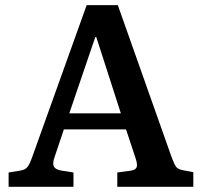

<svg xmlns="http://www.w3.org/2000/svg" viewBox="-20 -720 778 740"><path d="M13.2 0V-55.2L61 -63Q78.1 -66.4 86.4 -77.1Q94.7 -87.9 105 -117.2L314 -700.2H434.1L641.1 -115.2Q642.1 -113.3 643.6 -108.9Q652.8 -84 659.9 -75.7Q667 -67.4 685.1 -64L725.1 -56.2V0H432.1V-55.2L482.9 -62Q502.9 -64.9 506.8 -75.7Q510.7 -86.4 502 -111.8L465.8 -221.2H226.1L190.9 -116.2Q181.6 -91.3 187 -79.3Q192.4 -67.4 213.9 -63L263.2 -55.2V0ZM247.1 -283.2H445.8L351.1 -577.1H347.2Z"/></svg>

Font: Literata Book SemiBold
Style: Regular
Weight: 600
Designer: Latin by Veronika Burian and Jose Scaglione. Greek by Irene Vlachou. Cyrillic by Vera Evstafieva
Foundry: TypeTogether
Version: Version 2.003;PS 002.003;hotconv 1.0.88;makeotf.lib2.5.64775